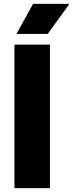

<svg xmlns="http://www.w3.org/2000/svg" viewBox="-20 -970 378 990"><path d="M54.5 0V-740H237.5V0ZM65 -795 150.5 -950H338L226 -795Z"/></svg>

Font: Encode Sans Semi Condensed ExBd
Style: Regular
Weight: 800
Width: 4
Designer: Multiple Designers
Foundry: Impallari Type
Version: Version 2.000